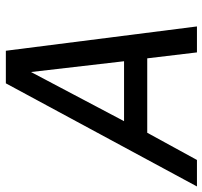

<svg xmlns="http://www.w3.org/2000/svg" viewBox="-62 -678 716 679"><g transform="rotate(-90 296.5 -338.0)"><path d="M-22.9 0 341.8 -675.8H457L543 0H451.2L430.2 -175.8H167L70.8 0ZM208 -257.8H419.9L381.8 -586.9Z"/></g></svg>

Font: Lorenzo Sans
Style: Italic
Weight: 400
Italic angle: -12°
Foundry: Intel Corporation
Version: Version 1.00; ttfautohint (v1.5)